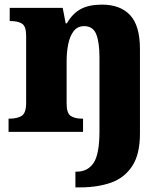

<svg xmlns="http://www.w3.org/2000/svg" viewBox="-20 -570 720 830"><path d="M306 240V172H312Q359 172 384.5 134.5Q410 97 410 -4V-322Q410 -387 396 -422Q382 -457 344 -457Q315 -457 298.5 -435.5Q282 -414 275 -379.5Q268 -345 268 -305V-122Q268 -81 285.5 -69Q303 -57 336 -57H339V0H17V-57H20Q54 -57 73.5 -69Q93 -81 93 -125V-415Q93 -456 75.5 -467.5Q58 -479 25 -479H22V-536H251L264 -469H269Q293 -511 328.5 -530.5Q364 -550 421 -550Q500 -550 542.5 -504.5Q585 -459 585 -358V8Q585 97 551.5 148Q518 199 460 219.5Q402 240 327 240Z"/></svg>

Font: Noto Serif Tamil ExtraBold
Style: Italic
Weight: 800
Italic angle: -12°
Designer: Indian Type Foundry, Tom Grace, and the Monotype Design Team
Foundry: Monotype Imaging Inc.
Version: Version 2.003; ttfautohint (v1.8.4.7-5d5b)